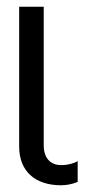

<svg xmlns="http://www.w3.org/2000/svg" viewBox="-20 -540 288 571"><path d="M37 -104C37 -32 83 11 162 11C179 11 197 7 211 1V-61C200 -54 182 -49 162 -49C129 -49 110 -71 110 -108V-520H37Z"/></svg>

Font: Non Bureau Light
Style: Regular
Weight: 300
Designer: Jona Saucedo
Foundry: Non Foundry
Version: Version 1.000;FEAKit 1.0